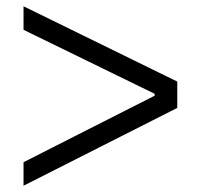

<svg xmlns="http://www.w3.org/2000/svg" viewBox="-20 -592 630 612"><path d="M55 -75 473 -287V-293L55 -497V-572L545 -332V-248L55 0Z"/></svg>

Font: Chakra Petch
Style: Regular
Weight: 400
Designer: Katatrad Aksorn Co.,Ltd.
Foundry: Cadson Demak Co.,Ltd.
Version: Version 1.000; ttfautohint (v1.6)